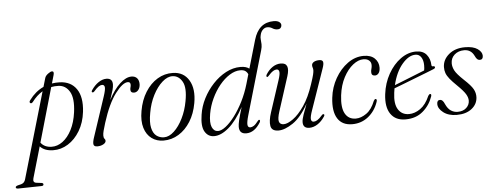

<svg xmlns="http://www.w3.org/2000/svg" viewBox="-164 -883 3305 1285"><g transform="rotate(-5 1489.0 -240.5)"><path d="M58 -326Q48.5 -314.5 40.5 -319.5Q31 -326.5 42 -340Q82 -394.5 137.5 -420L154.5 -478Q158.5 -492.5 175.8 -505.5Q193 -518.5 203 -518.5Q218.5 -518.5 212 -494L196 -438Q221.5 -442 248.5 -441Q323 -438.5 360.5 -384Q398 -329.5 386.5 -230.5Q378 -158.5 345.5 -104.2Q313 -50 265.8 -20.5Q218.5 9 165.5 8Q107.5 7 77.5 -25.5L17 183.5Q9 211.5 33.5 215L69 219.5Q80.5 221.5 80.5 229.5Q80.5 240 66.5 240L-89 243Q-106 243.5 -106 233.5Q-106 226 -90.5 221.5Q-65.5 217 -55 209.8Q-44.5 202.5 -39.5 186.5L129 -391.5Q89.5 -368 58 -326ZM157 -16Q196 -15 231.5 -41.2Q267 -67.5 292.2 -116.5Q317.5 -165.5 326.5 -232.5Q339 -326 312.5 -371Q286 -416 238 -418Q213 -419 189 -414.5L84.5 -50Q109 -17 157 -16Z M461 -355Q452 -357.5 460.5 -370.5Q481.5 -401.5 508 -419.5Q534.5 -437.5 561 -437.5Q602 -437.5 602 -396.5Q602 -380.5 595.8 -358Q589.5 -335.5 575 -293.5Q611.5 -363 652.2 -400.2Q693 -437.5 729.5 -437.5Q754.5 -437.5 767.5 -422.2Q780.5 -407 780 -381Q779 -357.5 767 -343.2Q755 -329 738.5 -329Q715 -329 715 -350Q715 -359 717.5 -366.8Q720 -374.5 720 -384Q720 -402.5 702 -402.5Q667.5 -402.5 617.8 -336.8Q568 -271 528 -144.5Q517.5 -110.5 512.8 -92.2Q508 -74 508 -60.5Q508 -45 514 -39Q520 -33 520 -24.5Q520 -11.5 502.8 -1.8Q485.5 8 461.5 8Q440 8 437 -7.5Q434 -23 446.5 -58.5L533.5 -320.5Q548.5 -365.5 546.5 -382.2Q544.5 -399 528.5 -399Q518.5 -399 505.5 -390.5Q492.5 -382 472.5 -359Q465.5 -352.5 461 -355Z M1008 -437.5Q1080.5 -436 1115.5 -377Q1150.5 -318 1133.5 -223.5Q1121 -153.5 1088.5 -101.5Q1056 -49.5 1009.2 -20.8Q962.5 8 907.5 8Q861.5 8 827.8 -16.8Q794 -41.5 779.5 -88.5Q765 -135.5 777 -202.5Q789.5 -274.5 823 -328Q856.5 -381.5 904.2 -410.2Q952 -439 1008 -437.5ZM912.5 -13.5Q946.5 -13.5 980 -44.8Q1013.5 -76 1039.2 -128Q1065 -180 1076 -241.5Q1093 -331 1069.2 -372.8Q1045.5 -414.5 1004.5 -416Q970 -417.5 934.8 -386.2Q899.5 -355 872.2 -302Q845 -249 834 -184.5Q822.5 -122.5 830.8 -85Q839 -47.5 861 -30.5Q883 -13.5 912.5 -13.5Z M1558.5 -57.5Q1518.5 8 1463 8Q1416 8 1416 -39.5Q1416 -55 1422.2 -82.8Q1428.5 -110.5 1447 -170.5Q1397 -79.5 1345.2 -35.8Q1293.5 8 1247 8Q1206.5 8 1184.8 -28.5Q1163 -65 1175.5 -142.5Q1183.5 -197.5 1210.2 -250Q1237 -302.5 1276.8 -345Q1316.5 -387.5 1364.2 -412.8Q1412 -438 1462 -438Q1482.5 -438 1497.2 -433.5Q1512 -429 1521 -421.5L1576 -610.5Q1609 -724 1710 -724Q1734.5 -724 1747 -715Q1759.5 -706 1759.5 -693.5Q1759.5 -682 1752.5 -674.5Q1745.5 -667 1731.5 -667Q1713.5 -667 1698.2 -677Q1683 -687 1664 -687Q1647.5 -687 1634 -673.8Q1620.5 -660.5 1616 -638.5Q1612 -623.5 1613.8 -609Q1615.5 -594.5 1616.2 -577.2Q1617 -560 1610 -536.5L1486.5 -111.5Q1473.5 -67 1475.2 -48.2Q1477 -29.5 1493.5 -29.5Q1504 -29.5 1516.8 -37.5Q1529.5 -45.5 1547.5 -69Q1553 -76.5 1558 -74Q1565 -71.5 1558.5 -57.5ZM1233 -143.5Q1222.5 -83.5 1235.5 -53.8Q1248.5 -24 1276 -24Q1299 -24 1328.5 -47Q1358 -70 1388.8 -110.8Q1419.5 -151.5 1446.8 -205.2Q1474 -259 1492 -320.5L1510.5 -384.5Q1505 -398.5 1493.2 -407.2Q1481.5 -416 1459 -416Q1423.5 -416 1387.2 -393.2Q1351 -370.5 1319.2 -331.8Q1287.5 -293 1264.8 -244.2Q1242 -195.5 1233 -143.5Z M1989 -74.5Q1998.5 -71.5 1989.5 -58Q1969 -27 1942 -9.5Q1915 8 1887 8Q1844.5 8 1844.5 -33Q1844.5 -52 1855.5 -83.2Q1866.5 -114.5 1882 -155.5Q1832.5 -66.5 1777.2 -29.2Q1722 8 1680 8Q1634 8 1627.5 -26.5Q1621 -61 1640 -118.5L1708.5 -327.5Q1722 -368.5 1719 -384.2Q1716 -400 1701.5 -400Q1690.5 -400 1677.5 -392Q1664.5 -384 1646 -363Q1638 -353.5 1634 -356Q1625.5 -359 1634 -374Q1652.5 -403.5 1678.2 -420.5Q1704 -437.5 1733 -437.5Q1798 -437.5 1769.5 -348L1696.5 -121Q1680 -70 1686.8 -50.5Q1693.5 -31 1718 -31Q1743.5 -31 1781 -57.8Q1818.5 -84.5 1856.5 -139.8Q1894.5 -195 1922.5 -280.5Q1938 -326.5 1942.2 -345Q1946.5 -363.5 1946.5 -373.5Q1946.5 -383.5 1943.8 -390.5Q1941 -397.5 1941 -407Q1941 -420.5 1955 -429Q1969 -437.5 1992 -437.5Q2013 -437.5 2016.5 -423.5Q2020 -409.5 2008.5 -378L1915 -109Q1899 -64 1901.5 -47.2Q1904 -30.5 1919.5 -30.5Q1930.5 -30.5 1944 -38.5Q1957.5 -46.5 1977.5 -69.5Q1984.5 -77.5 1989 -74.5Z M2286 -417.5Q2251.5 -417.5 2215.8 -389.2Q2180 -361 2152.8 -309.8Q2125.5 -258.5 2117 -190Q2107 -108.5 2130 -67.5Q2153 -26.5 2202 -26.5Q2237 -26.5 2273.2 -51.8Q2309.5 -77 2332 -134.5Q2338.5 -146 2344.5 -145.5Q2349 -145.5 2351.2 -140.8Q2353.5 -136 2349.5 -125Q2329 -65 2282.8 -28Q2236.5 9 2175 9Q2107.5 9 2076.8 -39.5Q2046 -88 2056.5 -179Q2064.5 -249 2098.5 -308.5Q2132.5 -368 2182.5 -404Q2232.5 -440 2289.5 -440Q2338.5 -440 2364.2 -414.5Q2390 -389 2389.5 -352Q2389 -327.5 2379 -315Q2369 -302.5 2355 -302.5Q2330.5 -302.5 2331 -327Q2331 -338.5 2334.5 -349.5Q2338 -360.5 2338 -374Q2338 -393.5 2324.2 -405.5Q2310.5 -417.5 2286 -417.5Z M2716.5 -130Q2696.5 -71.5 2649.8 -31.8Q2603 8 2532.5 8Q2466 8 2433.5 -39Q2401 -86 2411.5 -172Q2420.5 -246 2454.5 -306.5Q2488.5 -367 2538 -402.8Q2587.5 -438.5 2641.5 -438.5Q2688.5 -438.5 2712 -409.8Q2735.5 -381 2736.5 -339.5Q2737 -328.5 2748 -330Q2757 -331 2759 -324.5Q2761.5 -316 2747.5 -310.5Q2730.5 -303.5 2696.2 -290.2Q2662 -277 2620.8 -261Q2579.5 -245 2541 -230Q2502.5 -215 2477 -205.5Q2474.5 -191 2472.5 -176Q2462.5 -102 2487 -63.8Q2511.5 -25.5 2559 -25.5Q2598 -25.5 2635.5 -51.8Q2673 -78 2698 -136Q2705.5 -148 2712 -147Q2721.5 -146 2716.5 -130ZM2635.5 -417.5Q2590.5 -417.5 2546.5 -365.8Q2502.5 -314 2481.5 -226.5Q2509.5 -237.5 2548 -252.8Q2586.5 -268 2623.8 -283Q2661 -298 2685 -307.5Q2688 -320.5 2688 -342Q2688 -375.5 2674.2 -396.5Q2660.5 -417.5 2635.5 -417.5Z M2885 -12Q2921.5 -12 2943.2 -32.2Q2965 -52.5 2965 -81Q2965 -101.5 2951.2 -124.5Q2937.5 -147.5 2896.5 -187.5Q2866 -217 2849 -238Q2832 -259 2825.2 -277.8Q2818.5 -296.5 2819 -319Q2820.5 -368.5 2862.2 -403.5Q2904 -438.5 2970 -438.5Q3025.5 -438.5 3054.8 -418Q3084 -397.5 3084.5 -371.5Q3084.5 -345.5 3062.5 -345.5Q3053 -345.5 3045.5 -352Q3038 -358.5 3030 -376Q3009 -419 2963.5 -419Q2923.5 -419 2898.2 -396.2Q2873 -373.5 2873 -338.5Q2873 -315 2885.8 -290.2Q2898.5 -265.5 2944 -222.5Q2990.5 -179.5 3005 -153.2Q3019.5 -127 3018 -97.5Q3015.5 -51.5 2977.5 -21.8Q2939.5 8 2877.5 8Q2822 8 2787.5 -18.5Q2753 -45 2753 -76Q2753 -102 2774 -102Q2792 -102 2804.5 -71Q2819 -39 2839.5 -25.5Q2860 -12 2885 -12Z"/></g></svg>

Font: Fraunces 144pt S050 Light
Style: Italic
Weight: 300
Italic angle: -16°
Version: Version 1.000; ttfautohint (v1.8.3)